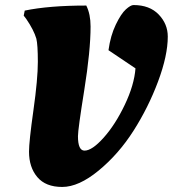

<svg xmlns="http://www.w3.org/2000/svg" viewBox="-20 -729 685 761"><path d="M95 -128Q95 -168 112.5 -292Q130 -416 130 -484Q130 -552 124 -576Q114 -610 84 -654L74 -667L78 -687Q174 -707 322 -707Q339 -673 339 -624Q339 -528 314 -372Q289 -216 289 -189Q289 -132 315 -132Q345 -132 391 -183.5Q437 -235 474.5 -313.5Q512 -392 517 -458L410 -530Q418 -588 439 -631.5Q460 -675 479 -692Q498 -709 509 -709Q573 -709 609 -671.5Q645 -634 645 -584Q645 -509 606.5 -406Q568 -303 509 -210.5Q450 -118 371 -53Q292 12 226.5 12Q161 12 128 -27Q95 -66 95 -128Z"/></svg>

Font: Oleo Script
Style: Bold
Weight: 700
Designer: Soytutype
Foundry: Soytutype
Version: Version 1.002